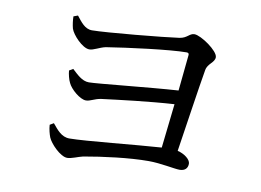

<svg xmlns="http://www.w3.org/2000/svg" viewBox="-70 -779 1140 838"><g transform="rotate(10 500.0 -360.0)"><path d="M191 -185 174 -175C175 -156 181 -134 186 -121C196 -96 243 -46 274 -46C293 -46 320 -59 342 -64C426 -79 541 -94 627 -94C682 -94 743 -80 766 -80C790 -80 802 -93 802 -113C802 -132 774 -153 744 -160C762 -276 787 -448 801 -528C806 -558 837 -567 837 -591C837 -619 757 -674 728 -674C706 -674 700 -652 666 -647C605 -638 344 -613 284 -613C252 -613 233 -641 213 -666L194 -659C194 -643 197 -621 201 -606C209 -580 256 -529 287 -529C306 -529 329 -545 356 -551C450 -566 635 -590 708 -590C716 -590 719 -586 718 -579L702 -420C575 -412 347 -387 310 -387C279 -387 255 -413 233 -433L216 -423C217 -408 223 -383 230 -370C241 -345 284 -307 311 -307C330 -307 345 -320 375 -325C455 -335 583 -351 695 -358L673 -162C562 -155 338 -131 269 -131C233 -131 212 -160 191 -185Z"/></g></svg>

Font: Noto Serif JP Medium
Style: Regular
Weight: 500
Designer: Ryoko NISHIZUKA 西塚涼子 (kana & ideographs); Frank Grießhammer (Latin, Greek & Cyrillic); Wenlong ZHANG 张文龙 (bopomofo); San
Foundry: Adobe
Version: Version 2.001;hotconv 1.1.0;makeotfexe 2.6.0